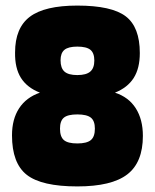

<svg xmlns="http://www.w3.org/2000/svg" viewBox="-20 -657 555 688"><path d="M492 -170Q492 -75 436 -32Q380 11 257 11Q129 11 76 -30.5Q23 -72 23 -172Q23 -230 48.5 -269Q74 -308 123 -325Q77 -343 55 -378Q33 -413 34 -469Q34 -557 87 -597Q140 -637 257 -637Q380 -637 430.5 -598.5Q481 -560 481 -467Q481 -412 459 -377.5Q437 -343 392 -325Q441 -309 466.5 -269Q492 -229 492 -170ZM318 -440Q318 -467 304 -478.5Q290 -490 257 -490Q225 -490 211 -478.5Q197 -467 197 -441Q197 -413 211 -400.5Q225 -388 257 -388Q289 -388 303.5 -400.5Q318 -413 318 -440ZM320 -196Q320 -224 305.5 -235.5Q291 -247 257 -247Q223 -247 209 -235.5Q195 -224 195 -196Q195 -167 209 -155Q223 -143 257 -143Q291 -143 305.5 -155Q320 -167 320 -196Z"/></svg>

Font: Blinker ExtraBold
Style: Regular
Weight: 800
Designer: Juergen Huber
Foundry: supertype
Version: Version 1.017;hotconv 1.0.117;makeotfexe 2.5.65602